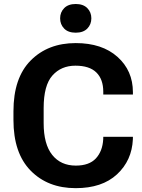

<svg xmlns="http://www.w3.org/2000/svg" viewBox="-20 -945 724 979"><path d="M48.6 -333.3Q48.6 -164.3 136.2 -75Q223.9 14.4 366 14.4Q500.5 14.4 576.5 -56Q652.6 -126.5 657.5 -234.9L657.7 -247.6H506.6L506.3 -234.9Q502.9 -174.1 468.9 -137.3Q434.8 -100.6 366.5 -100.6Q289.8 -100.6 246.2 -155.2Q202.6 -209.7 202.6 -317.1V-393.8Q202.6 -509.8 247.2 -559.9Q291.7 -610.1 364.5 -610.1Q436.3 -610.1 471.4 -575.4Q506.6 -540.8 506.6 -476.8V-463.1H657.7V-474.9Q657.7 -584.7 579.1 -655Q500.5 -725.3 366 -725.3Q224.6 -725.3 136.6 -636.7Q48.6 -548.1 48.6 -377.7ZM286.6 -851.6Q286.6 -820.6 307.1 -799.4Q327.6 -778.3 366 -778.3Q404.5 -778.3 425.2 -799.4Q445.8 -820.6 445.8 -851.6Q445.8 -882.6 425.2 -903.6Q404.5 -924.6 366.2 -924.6Q327.9 -924.6 307.3 -903.6Q286.6 -882.6 286.6 -851.6Z"/></svg>

Font: Roboto Flex
Style: Regular
Weight: 400
Designer: Berlow after Robertson
Foundry: Google
Version: Version 3.200;gftools[0.9.32]